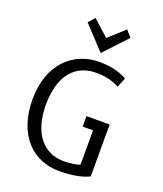

<svg xmlns="http://www.w3.org/2000/svg" viewBox="-171 -1062 1006 1186"><g transform="rotate(20 332.0 -469.0)"><path d="M249 -952 212 -910 353 -759 494 -910 457 -952 353 -858ZM556 -22V-363H404V-294H472V-69C458 -62 421 -53 366 -53C230 -53 144 -161 144 -343C144 -537 233 -635 369 -635H373C439 -635 492 -618 522 -599L548 -662C516 -682 456 -705 365 -705C197 -705 55 -581 55 -348C55 -108 191 14 360 14C458 14 521 -4 556 -22Z"/></g></svg>

Font: Repo
Style: Regular
Weight: 400
Designer: Stefan Peev
Foundry: Context Ltd
Version: Version 0.000